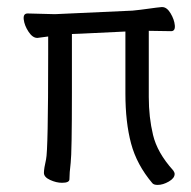

<svg xmlns="http://www.w3.org/2000/svg" viewBox="-20 -505 540 542"><path d="M425 17Q414 17 410 12Q366 -40 350 -100Q334 -160 334 -241V-416L209 -410L183 -409Q183 -360 183 -244Q183 -74 179.5 -45Q176 -16 176 1Q176 11 155 11Q139 11 121.5 3Q104 -5 104 -17Q104 -29 110 -55Q116 -81 116 -351Q116 -378 116 -402Q95 -399 86 -398H85Q72 -398 60.5 -415.5Q49 -433 47 -450Q45 -467 58 -467L135 -465L354 -475Q375 -477 399.5 -480.5Q424 -484 436 -485H438Q451 -485 461.5 -467.5Q472 -450 473.5 -433.5Q475 -417 463 -417L400 -418V-231Q400 -174 412 -124Q424 -74 468 -25Q468 -24 469 -24Q473 -18 473 -14Q473 -2 456.5 7.5Q440 17 425 17Z"/></svg>

Font: LXGW WenKai Mono TC
Style: Regular
Weight: 400
Designer: LXGW / Fontworks Inc.
Foundry: LXGW / Fontworks Inc.
Version: Version 1.330